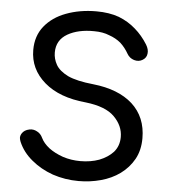

<svg xmlns="http://www.w3.org/2000/svg" viewBox="-55 -840 798 900"><g transform="rotate(5 344.0 -390.0)"><path d="M347.7 9.8Q284.2 9.8 225.6 -9.8Q168 -30.3 125 -66.4Q82 -101.6 61.5 -149.4Q57.6 -159.2 56.6 -168Q56.6 -178.7 62.5 -188.5Q73.2 -206.1 97.7 -210.9Q116.2 -214.8 133.8 -205.1Q151.4 -196.3 160.2 -176.8Q171.9 -152.3 199.2 -130.9Q226.6 -110.4 265.6 -96.7Q304.7 -84 347.7 -84Q396.5 -84 436.5 -98.6Q476.6 -114.3 502 -141.6Q527.3 -170.9 527.3 -212.9Q527.3 -265.6 485.4 -307.6Q444.3 -349.6 348.6 -360.4Q224.6 -372.1 154.3 -432.6Q83 -494.1 83 -584Q83 -650.4 120.1 -696.3Q157.2 -742.2 219.7 -765.6Q284.2 -790 362.3 -790Q422.9 -790 468.8 -773.4Q513.7 -755.9 547.9 -725.6Q582 -696.3 607.4 -655.3Q621.1 -632.8 618.2 -613.3Q616.2 -593.8 598.6 -583Q580.1 -571.3 557.6 -578.1Q536.1 -585 525.4 -603.5Q508.8 -632.8 486.3 -653.3Q462.9 -672.9 431.6 -683.6Q401.4 -696.3 359.4 -696.3Q285.2 -697.3 235.4 -668.9Q184.6 -639.6 184.6 -581.1Q184.6 -550.8 200.2 -523.4Q215.8 -496.1 256.8 -475.6Q298.8 -456.1 377 -448.2Q496.1 -435.5 562.5 -376Q628.9 -315.4 628.9 -215.8Q628.9 -159.2 605.5 -117.2Q582 -75.2 542 -45.9Q502.9 -17.6 452.1 -3.9Q402.3 9.8 347.7 9.8Z"/></g></svg>

Font: Abed
Style: Bold
Weight: 700
Designer: Johan Aakerlund
Version: Version 3.105